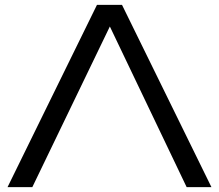

<svg xmlns="http://www.w3.org/2000/svg" viewBox="-20 -770 901 790"><path d="M432 -661 748 0H850L482 -750H379L11 0H113Z"/></svg>

Font: Bounded Light
Style: Regular
Weight: 300
Designer: Vlad Churkin
Version: Version 3.0